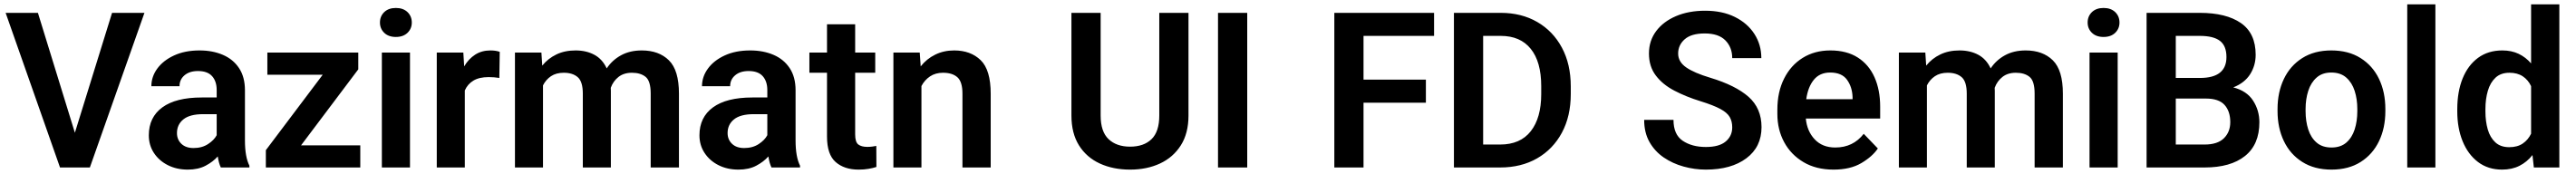

<svg xmlns="http://www.w3.org/2000/svg" viewBox="-20 -770 11843 800"><path d="M154.3 -710.9 324.2 -159.7 495.1 -710.9H644L393.1 0H255.9L5.9 -710.9Z M995.1 0Q985.8 -19 981 -50.8Q959 -25.9 925 -8.1Q891.1 9.8 843.3 9.8Q792 9.8 751.5 -10.7Q710.9 -31.2 687.5 -66.9Q664.1 -102.5 664.1 -147.9Q664.1 -231 726.3 -276.4Q788.6 -321.8 907.2 -321.8H976.1V-356Q976.1 -396 955.1 -419.7Q934.1 -443.4 890.1 -443.4Q851.1 -443.4 828.1 -423.8Q805.2 -404.3 805.2 -373.5H675.8Q675.8 -417.5 703.1 -454.8Q730.5 -492.2 780.3 -515.1Q830.1 -538.1 897.5 -538.1Q957.5 -538.1 1004.6 -517.8Q1051.8 -497.6 1078.9 -456.8Q1106 -416 1106 -355V-124.5Q1106 -48.8 1126.5 -8.3V0ZM869.6 -89.4Q908.7 -89.4 936.5 -107.7Q964.4 -126 976.1 -148.4V-245.1H913.6Q852.5 -245.1 823 -221.2Q793.5 -197.3 793.5 -158.2Q793.5 -128.4 813.7 -108.9Q834 -89.4 869.6 -89.4Z M1636.2 -101.6V0H1202.1V-79.6L1463.4 -426.3H1209V-528.3H1627V-451.2L1363.8 -101.6Z M1726.6 -666.5Q1726.6 -695.3 1746.3 -714.4Q1766.1 -733.4 1799.8 -733.4Q1833.5 -733.4 1853.3 -714.4Q1873 -695.3 1873 -666.5Q1873 -638.2 1853.3 -619.1Q1833.5 -600.1 1799.8 -600.1Q1766.1 -600.1 1746.3 -619.1Q1726.6 -638.2 1726.6 -666.5ZM1864.7 -528.3V0H1735.4V-528.3Z M2277.3 -531.7 2275.4 -411.6Q2252.9 -415.5 2226.1 -415.5Q2183.1 -415.5 2156.2 -399.4Q2129.4 -383.3 2116.7 -354V0H1987.8V-528.3H2109.9L2113.8 -464.8Q2133.8 -499 2164.1 -518.6Q2194.3 -538.1 2234.4 -538.1Q2259.3 -538.1 2277.3 -531.7Z M2571.8 -435.5Q2536.6 -435.5 2512.9 -419.7Q2489.3 -403.8 2476.1 -377.4V0H2347.2V-528.3H2468.8L2472.7 -468.3Q2499 -501 2537.4 -519.5Q2575.7 -538.1 2626 -538.1Q2674.8 -538.1 2711.9 -518.3Q2749 -498.5 2769 -455.6Q2794.4 -493.7 2835 -515.9Q2875.5 -538.1 2930.2 -538.1Q3008.8 -538.1 3054.9 -492.7Q3101.1 -447.3 3101.1 -339.4V0H2971.2V-339.8Q2971.2 -397.5 2948 -416.5Q2924.8 -435.5 2884.8 -435.5Q2847.7 -435.5 2823.2 -416.3Q2798.8 -397 2787.6 -366.2Q2788.1 -359.4 2788.1 -352.5V0H2659.2V-339.4Q2659.2 -395 2635.7 -415.3Q2612.3 -435.5 2571.8 -435.5Z M3526.4 0Q3517.1 -19 3512.2 -50.8Q3490.2 -25.9 3456.3 -8.1Q3422.4 9.8 3374.5 9.8Q3323.2 9.8 3282.7 -10.7Q3242.2 -31.2 3218.8 -66.9Q3195.3 -102.5 3195.3 -147.9Q3195.3 -231 3257.6 -276.4Q3319.8 -321.8 3438.5 -321.8H3507.3V-356Q3507.3 -396 3486.3 -419.7Q3465.3 -443.4 3421.4 -443.4Q3382.3 -443.4 3359.4 -423.8Q3336.4 -404.3 3336.4 -373.5H3207Q3207 -417.5 3234.4 -454.8Q3261.7 -492.2 3311.5 -515.1Q3361.3 -538.1 3428.7 -538.1Q3488.8 -538.1 3535.9 -517.8Q3583 -497.6 3610.1 -456.8Q3637.2 -416 3637.2 -355V-124.5Q3637.2 -48.8 3657.7 -8.3V0ZM3400.9 -89.4Q3439.9 -89.4 3467.8 -107.7Q3495.6 -126 3507.3 -148.4V-245.1H3444.8Q3383.8 -245.1 3354.2 -221.2Q3324.7 -197.3 3324.7 -158.2Q3324.7 -128.4 3345 -108.9Q3365.2 -89.4 3400.9 -89.4Z M4003.4 -528.3V-435.5H3911.1V-152.3Q3911.1 -116.7 3925.5 -105.7Q3939.9 -94.7 3966.8 -94.7Q3979.5 -94.7 3990.2 -96.2Q4001 -97.7 4008.3 -99.1L4008.8 -2.4Q3992.7 2.9 3972.4 6.3Q3952.1 9.8 3926.8 9.8Q3861.3 9.8 3821.5 -24.9Q3781.7 -59.6 3781.7 -142.1V-435.5H3700.7V-528.3H3781.7V-658.2H3911.1V-528.3Z M4314.9 -435.5Q4280.3 -435.5 4255.4 -418.9Q4230.5 -402.3 4215.8 -374.5V0H4086.9V-528.3H4208L4212.4 -464.8Q4239.7 -499.5 4279.1 -518.8Q4318.4 -538.1 4366.2 -538.1Q4441.9 -538.1 4488 -493.4Q4534.2 -448.7 4534.2 -338.9V0H4404.3V-339.8Q4404.3 -394 4381.1 -414.8Q4357.9 -435.5 4314.9 -435.5Z M5309.1 -710.9H5443.4V-238.8Q5443.4 -157.2 5408.2 -101.8Q5373 -46.4 5312.5 -18.3Q5252 9.8 5174.8 9.8Q5096.7 9.8 5035.6 -18.3Q4974.6 -46.4 4939.9 -101.8Q4905.3 -157.2 4905.3 -238.8V-710.9H5039.6V-238.8Q5039.6 -164.6 5076.2 -130.1Q5112.8 -95.7 5174.8 -95.7Q5237.8 -95.7 5273.4 -130.1Q5309.1 -164.6 5309.1 -238.8Z M5713.4 -710.9V0H5579.1V-710.9Z M6534.7 -403.8V-297.9H6248V0H6113.8V-710.9H6572.3V-605H6248V-403.8Z M6876 0H6663.6V-710.9H6878.9Q6974.1 -710.9 7046.6 -668.9Q7119.1 -627 7159.9 -551Q7200.7 -475.1 7200.7 -373V-337.4Q7200.7 -235.8 7159.9 -159.9Q7119.1 -84 7046.1 -42Q6973.1 0 6876 0ZM6878.9 -605H6797.9V-105.5H6876Q6968.8 -105.5 7016.8 -166.7Q7064.9 -228 7064.9 -337.4V-374Q7064.9 -485.8 7016.8 -545.4Q6968.8 -605 6878.9 -605Z M7942.9 -184.6Q7942.9 -211.9 7931.4 -231.9Q7919.9 -252 7888.4 -269Q7856.9 -286.1 7796.9 -304.7Q7730.5 -325.2 7676.8 -353.3Q7623 -381.3 7591.6 -422.9Q7560.1 -464.4 7560.1 -523.9Q7560.1 -582.5 7593 -626.7Q7626 -670.9 7684.3 -695.8Q7742.7 -720.7 7818.4 -720.7Q7897.5 -720.7 7955.3 -691.9Q8013.2 -663.1 8044.9 -613.8Q8076.7 -564.5 8076.7 -502.9H7942.9Q7942.9 -552.2 7911.6 -584.2Q7880.4 -616.2 7816.4 -616.2Q7754.9 -616.2 7724.6 -589.6Q7694.3 -563 7694.3 -523.9Q7694.3 -485.8 7731.2 -460.2Q7768.1 -434.6 7841.8 -412.6Q7958.5 -377.4 8018.1 -324.7Q8077.6 -272 8077.6 -185.5Q8077.6 -94.2 8007.8 -42.2Q7938 9.8 7821.8 9.8Q7770 9.8 7719.5 -4.2Q7668.9 -18.1 7627.9 -46.1Q7586.9 -74.2 7562.5 -117.2Q7538.1 -160.2 7538.1 -218.8H7672.9Q7672.9 -151.4 7715.3 -122.8Q7757.8 -94.2 7821.8 -94.2Q7882.8 -94.2 7912.8 -119.4Q7942.9 -144.5 7942.9 -184.6Z M8408.7 9.8Q8328.6 9.8 8270.8 -24.4Q8212.9 -58.6 8181.6 -116.5Q8150.4 -174.3 8150.4 -246.1V-265.6Q8150.4 -347.2 8181.2 -408.4Q8211.9 -469.7 8266.8 -503.9Q8321.8 -538.1 8394 -538.1Q8469.2 -538.1 8520.3 -505.4Q8571.3 -472.7 8597.2 -414.3Q8623 -356 8623 -279.3V-225.1H8281.2Q8286.6 -167 8322 -129.4Q8357.4 -91.8 8416.5 -91.8Q8498.5 -91.8 8547.4 -154.8L8612.3 -87.4Q8587.4 -50.3 8536.6 -20.3Q8485.8 9.8 8408.7 9.8ZM8393.1 -436.5Q8345.2 -436.5 8318.1 -403.3Q8291 -370.1 8283.2 -314H8496.1V-323.7Q8494.6 -369.6 8470.7 -403.1Q8446.8 -436.5 8393.1 -436.5Z M8933.6 -435.5Q8898.4 -435.5 8874.8 -419.7Q8851.1 -403.8 8837.9 -377.4V0H8709V-528.3H8830.6L8834.5 -468.3Q8860.8 -501 8899.2 -519.5Q8937.5 -538.1 8987.8 -538.1Q9036.6 -538.1 9073.7 -518.3Q9110.8 -498.5 9130.9 -455.6Q9156.2 -493.7 9196.8 -515.9Q9237.3 -538.1 9292 -538.1Q9370.6 -538.1 9416.7 -492.7Q9462.9 -447.3 9462.9 -339.4V0H9333V-339.8Q9333 -397.5 9309.8 -416.5Q9286.6 -435.5 9246.6 -435.5Q9209.5 -435.5 9185.1 -416.3Q9160.6 -397 9149.4 -366.2Q9149.9 -359.4 9149.9 -352.5V0H9021V-339.4Q9021 -395 8997.6 -415.3Q8974.1 -435.5 8933.6 -435.5Z M9576.7 -666.5Q9576.7 -695.3 9596.4 -714.4Q9616.2 -733.4 9649.9 -733.4Q9683.6 -733.4 9703.4 -714.4Q9723.1 -695.3 9723.1 -666.5Q9723.1 -638.2 9703.4 -619.1Q9683.6 -600.1 9649.9 -600.1Q9616.2 -600.1 9596.4 -619.1Q9576.7 -638.2 9576.7 -666.5ZM9714.8 -528.3V0H9585.4V-528.3Z M10114.3 0H9847.7V-710.9H10092.3Q10213.4 -710.9 10281.2 -664.1Q10349.1 -617.2 10349.1 -518.1Q10349.1 -468.8 10323.7 -428.7Q10298.3 -388.7 10246.1 -368.2Q10308.6 -352.1 10337.4 -307.1Q10366.2 -262.2 10366.2 -208Q10366.2 -105.5 10300 -52.7Q10233.9 0 10114.3 0ZM10092.3 -605H9981.9V-411.6H10093.3Q10214.8 -411.6 10214.8 -507.8Q10214.8 -559.1 10185.1 -582Q10155.3 -605 10092.3 -605ZM10232.4 -208.5Q10232.4 -258.3 10206.1 -287.6Q10179.7 -316.9 10120.1 -316.9H9981.9V-105.5H10114.3Q10173.8 -105.5 10203.1 -134.3Q10232.4 -163.1 10232.4 -208.5Z M10449.7 -258.8V-269Q10449.7 -346.2 10478.8 -407Q10507.8 -467.8 10563.2 -502.9Q10618.7 -538.1 10696.8 -538.1Q10775.9 -538.1 10831.5 -502.9Q10887.2 -467.8 10916.3 -407Q10945.3 -346.2 10945.3 -269V-258.8Q10945.3 -182.1 10916.3 -121.3Q10887.2 -60.5 10831.8 -25.4Q10776.4 9.8 10697.8 9.8Q10619.1 9.8 10563.5 -25.4Q10507.8 -60.5 10478.8 -121.3Q10449.7 -182.1 10449.7 -258.8ZM10578.6 -269V-258.8Q10578.6 -212.9 10590.8 -175Q10603 -137.2 10629.2 -114.5Q10655.3 -91.8 10697.8 -91.8Q10739.7 -91.8 10765.9 -114.5Q10792 -137.2 10804.2 -175Q10816.4 -212.9 10816.4 -258.8V-269Q10816.4 -314 10804.2 -352.1Q10792 -390.1 10765.6 -413.3Q10739.3 -436.5 10696.8 -436.5Q10655.3 -436.5 10629.2 -413.3Q10603 -390.1 10590.8 -352.1Q10578.6 -314 10578.6 -269Z M11175.3 -750V0H11045.9V-750Z M11275.9 -257.8V-268.1Q11275.9 -348.6 11300.5 -409.4Q11325.2 -470.2 11371.6 -504.2Q11418 -538.1 11482.9 -538.1Q11525.4 -538.1 11558.1 -522.5Q11590.8 -506.8 11615.2 -478.5V-750H11745.1V0H11627.9L11621.6 -57.1Q11596.7 -25.4 11562 -7.8Q11527.3 9.8 11481.9 9.8Q11417.5 9.8 11371.3 -25.1Q11325.2 -60.1 11300.5 -120.6Q11275.9 -181.2 11275.9 -257.8ZM11405.3 -268.1V-257.8Q11405.3 -212.4 11416 -175Q11426.8 -137.7 11450.9 -115.5Q11475.1 -93.3 11514.6 -93.3Q11552.2 -93.3 11576.9 -110.1Q11601.6 -127 11615.2 -155.3V-374Q11601.6 -402.8 11576.9 -419.2Q11552.2 -435.5 11515.6 -435.5Q11476.1 -435.5 11451.9 -413.1Q11427.7 -390.6 11416.5 -352.8Q11405.3 -314.9 11405.3 -268.1Z"/></svg>

Font: Vazirmatn UI FD SemiBold
Style: Regular
Weight: 600
Designer: Saber Rastikerdar
Foundry: Saber Rastikerdar
Version: Version 33.003